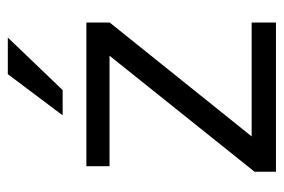

<svg xmlns="http://www.w3.org/2000/svg" viewBox="-138 -592 730 494"><g transform="rotate(-90 227.0 -345.0)"><path d="M32.2 0ZM32.2 0ZM416 0H32.2V-55.2L330.6 -428.2H46.4V-487.8H416V-427.7L123 -62.5H416ZM242.2 -548.8H177.2L283.2 -689.9H377.4Z"/></g></svg>

Font: Acari Sans
Style: Regular
Weight: 400
Designer: Alfredo Marco Pradil and Stefan Peev
Foundry: Hanken Design Co.
Version: Version 1.045;February 4, 2021;FontCreator 13.0.0.2655 64-bi